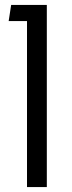

<svg xmlns="http://www.w3.org/2000/svg" viewBox="-20 -755 289 775"><path d="M89 -670H15L25 -735H169V0H89Z"/></svg>

Font: Carrois Gothic
Style: Regular
Weight: 400
Designer: Ralph du Carrois
Foundry: Ralph du Carrois
Version: Version 1.002